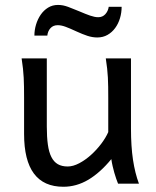

<svg xmlns="http://www.w3.org/2000/svg" viewBox="-20 -730 619 763"><path d="M449.2 0Q445.8 -8.3 441.9 -19.5Q438 -30.8 434.3 -43.5Q430.7 -56.2 427.5 -70.1Q424.3 -84 422.4 -97.7Q377.9 -43.5 330.8 -15.6Q283.7 12.2 231.9 12.2Q75.7 12.2 75.7 -197.8V-341.8Q75.7 -365.2 75.4 -384.3Q75.2 -403.3 74.2 -421.1Q73.2 -439 71.3 -457.5Q69.3 -476.1 65.9 -498H166V-227.1Q166 -185.5 170.2 -155.5Q174.3 -125.5 184.1 -106.2Q193.8 -86.9 209.7 -77.6Q225.6 -68.4 249 -68.4Q270.5 -68.4 294.9 -81.3Q319.3 -94.2 341.6 -114.3Q363.8 -134.3 382.1 -158.4Q400.4 -182.6 410.2 -205.1V-341.8Q410.2 -365.7 409.9 -385Q409.7 -404.3 408.7 -421.9Q407.7 -439.5 405.8 -457.5Q403.8 -475.6 400.4 -498H500.5V-219.7Q500.5 -148.4 508.5 -95Q516.6 -41.5 532.2 0ZM116.7 -588.4Q116.7 -610.8 123.3 -632.6Q129.9 -654.3 141.8 -671.6Q153.8 -689 171.1 -699.7Q188.5 -710.4 210.4 -710.4Q220.7 -710.4 230.5 -708.5Q240.2 -706.5 250.2 -702.9Q260.3 -699.2 271.2 -694.6Q282.2 -689.9 294.9 -685.1Q308.1 -679.7 318.6 -675.3Q329.1 -670.9 338.1 -668Q347.2 -665 355 -663.3Q362.8 -661.6 370.6 -661.6Q387.7 -661.6 398.7 -673.8Q409.7 -686 412.1 -703.1H463.4Q463.4 -679.7 456.8 -657.7Q450.2 -635.7 437.7 -618.7Q425.3 -601.6 407.2 -591.3Q389.2 -581.1 366.7 -581.1Q347.2 -581.1 327.4 -587.6Q307.6 -594.2 285.2 -604.5Q256.8 -617.7 240 -623.8Q223.1 -629.9 209.5 -629.9Q191.4 -629.9 180.7 -618.2Q169.9 -606.4 168 -588.4Z"/></svg>

Font: Andika Afr
Style: Regular
Weight: 400
Designer: Victor Gaultney, Annie Olsen, Julie Remington, Don Collingsworth, Eric Hays, Becca Hirsbrunner
Foundry: SIL International
Version: Version 5.000